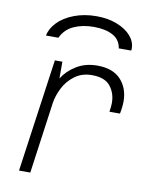

<svg xmlns="http://www.w3.org/2000/svg" viewBox="-84 -796 646 855"><g transform="rotate(10 239.5 -368.5)"><path d="M467 -383Q467 -368 464 -347.5Q461 -327 460 -328H413Q417 -352 417 -368Q417 -412 392 -443.5Q367 -475 309 -475Q263 -475 230.5 -450.5Q198 -426 180.5 -391Q163 -356 158 -324L113 0H62L134 -511H168V-435Q190 -471 230.5 -496Q271 -521 325 -521Q395 -521 431 -482.5Q467 -444 467 -383ZM462 -623Q462 -616 461 -613H405Q399 -652 365.5 -670Q332 -688 280 -688Q228 -688 189 -670Q150 -652 132 -613H76Q81 -644 108.5 -673Q136 -702 182 -719.5Q228 -737 283 -737Q335 -737 376 -721Q417 -705 439.5 -679Q462 -653 462 -623Z"/></g></svg>

Font: Chivo Thin Italic
Style: Regular
Weight: 100
Italic angle: -8.05°
Designer: Hector Gatti
Foundry: Omnibus-Type
Version: Version 1.007